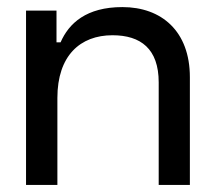

<svg xmlns="http://www.w3.org/2000/svg" viewBox="-20 -522 610 542"><path d="M53.5 0H142V-245.5C142 -365 206.5 -422.5 297.5 -422.5C377.5 -422.5 428 -384 428 -289.5V0H516V-304C516 -434 436 -502 325.5 -502C224 -502 174.5 -456.5 151 -402.5H139.5V-492H53.5Z"/></svg>

Font: MCL Standard
Style: Regular
Weight: 400
Designer: Květoslav Bartoš
Foundry: Florian Karsten
Version: Version 1.001;Glyphs 3.2.3 (3260)